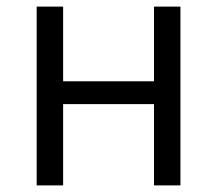

<svg xmlns="http://www.w3.org/2000/svg" viewBox="-20 -561 657 581"><path d="M91 0V-541H171V-315H446V-541H526V0H446V-246H171V0Z"/></svg>

Font: IBM Plex Sans SC
Style: Regular
Weight: 400
Designer: Mike Abbink; Paul van der Laan; Pieter van Rosmalen; Eunyou Noh; Wujin Sim; Chorong Kim; Dohee Lee; Yejin We; Jinhee Kim
Foundry: Sandoll Inc.
Version: Version 1.000